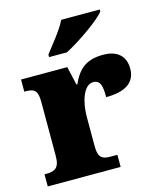

<svg xmlns="http://www.w3.org/2000/svg" viewBox="-114 -850 789 934"><g transform="rotate(-15 280.5 -383.0)"><path d="M179 -619V-606H269C339 -642 452 -721 477 -756V-766H283C262 -721 208 -657 179 -619ZM10 0H377V-61H342C305 -61 281 -69 281 -128V-278C281 -355 307 -433 354 -433C391 -433 397 -401 397 -346C486 -346 546 -375 546 -450C546 -506 514 -549 436 -549C358 -549 312 -521 278 -443H273L252 -536H19V-475H23C67 -475 86 -466 86 -407V-133C86 -70 60 -61 15 -61H10Z"/></g></svg>

Font: Noto Serif Malayalam Black
Style: Regular
Weight: 900
Designer: Indian type Foundry, Jelle Bosma, Monotype Design Team
Foundry: Monotype Imaging Inc.
Version: Version 2.104